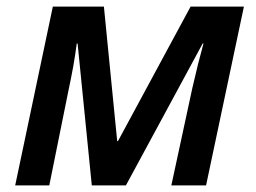

<svg xmlns="http://www.w3.org/2000/svg" viewBox="-20 -560 772 580"><path d="M25.9 0 139.6 -540H293.9L334 -133.8H336.4L555.7 -540H716.8L602.5 0H497.6L561 -293.9Q578.6 -371.1 594.7 -428.7H592.3L360.4 0H257.3L214.4 -428.7H211.9Q207.5 -394.5 201.2 -359.1Q194.8 -323.7 187.5 -290L128.9 0Z"/></svg>

Font: Open Sans SemiBold
Style: Italic
Weight: 600
Italic angle: -12°
Designer: Monotype Design Team
Foundry: Monotype Imaging Inc.
Version: Version 3.003; ttfautohint (v1.8.4)